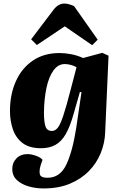

<svg xmlns="http://www.w3.org/2000/svg" viewBox="-20 -829 681 1079"><path d="M438 -311 429 -312 394 -190Q374 -118 349.5 -75.5Q325 -33 291 -14.5Q257 4 211 4Q145 4 107 -25Q69 -54 52.5 -102Q36 -150 36 -205Q36 -298 69 -372Q102 -446 164.5 -488.5Q227 -531 315 -531Q344 -531 379 -524.5Q414 -518 447 -503L555 -532L590 -516L571 -85Q569 -25 546 31.5Q523 88 479.5 132.5Q436 177 372.5 203.5Q309 230 225 230Q181 230 141 218.5Q101 207 75 183Q49 159 49 120Q49 85 72.5 61Q96 37 135 37Q155 37 181 46Q207 55 219 69L209 98Q199 131 204 150.5Q209 170 247 170Q317 170 352 97.5Q387 25 408 -108ZM272 -93Q290 -93 304.5 -111Q319 -129 335.5 -178.5Q352 -228 376 -321L410 -451Q397 -459 379 -464Q361 -469 344 -469Q306 -469 280 -432.5Q254 -396 241 -334.5Q228 -273 227 -198Q227 -142 236 -117.5Q245 -93 272 -93ZM529 -606 498 -575 344 -681 187 -576 155 -608 280 -773Q307 -809 341 -809Q355 -809 368.5 -805Q382 -801 396 -795Z"/></svg>

Font: Literata 36pt ExtraBold
Style: Italic
Weight: 800
Italic angle: -2°
Designer: Latin by Veronika Burian and Jose Scaglione. Greek by Irene Vlachou. Cyrillic by Vera Evstafieva
Foundry: TypeTogether
Version: Version 3.002